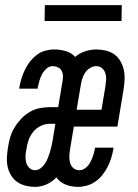

<svg xmlns="http://www.w3.org/2000/svg" viewBox="-20 -721 540 749"><path d="M284 8Q259 8 236 -1Q213 -10 200 -29Q183 -11 161 -1.5Q139 8 117 8Q98 8 80 3.5Q62 -1 47.5 -11Q33 -21 23.5 -36.5Q14 -52 10 -69.5Q6 -87 7 -106.5Q8 -126 11 -145Q14 -165 19.5 -184.5Q25 -204 36 -222.5Q47 -241 62 -257Q77 -273 95.5 -284Q114 -295 134.5 -299Q155 -303 174 -303H207L224 -405Q226 -416 225.5 -426.5Q225 -437 220 -445.5Q215 -454 205.5 -458.5Q196 -463 185 -463Q172 -463 161 -453Q150 -443 143.5 -430.5Q137 -418 133.5 -405Q130 -392 127 -379V-375H55L56 -383Q59 -400 64.5 -417Q70 -434 78 -450.5Q86 -467 97.5 -481.5Q109 -496 123.5 -507Q138 -518 156 -523Q174 -528 191 -528Q215 -528 237 -521.5Q259 -515 273 -499Q291 -514 312.5 -521Q334 -528 356 -528Q375 -528 393.5 -523.5Q412 -519 426.5 -508.5Q441 -498 450 -482Q459 -466 463 -448Q467 -430 466 -410.5Q465 -391 462 -372L438 -227H268L253 -137Q251 -124 250.5 -111Q250 -98 253.5 -85.5Q257 -73 266.5 -65Q276 -57 290 -57Q303 -57 314.5 -66.5Q326 -76 332.5 -88.5Q339 -101 343.5 -114.5Q348 -128 350 -141L351 -145H423L422 -138Q419 -121 413.5 -103.5Q408 -86 399.5 -69.5Q391 -53 379.5 -38.5Q368 -24 352.5 -13Q337 -2 319 3Q301 8 284 8ZM279 -293H376L391 -383Q393 -396 394 -409Q395 -422 391.5 -434Q388 -446 378.5 -454.5Q369 -463 355 -463Q343 -463 331 -455.5Q319 -448 311.5 -436.5Q304 -425 300.5 -412.5Q297 -400 295 -388ZM117 -57Q129 -57 139.5 -65.5Q150 -74 156.5 -84.5Q163 -95 167.5 -106.5Q172 -118 175.5 -130Q179 -142 181.5 -153.5Q184 -165 186 -177L196 -238H174Q156 -238 138.5 -229.5Q121 -221 109 -206Q97 -191 91 -173Q85 -155 83 -138Q80 -125 79.5 -111.5Q79 -98 82.5 -86Q86 -74 95 -65.5Q104 -57 117 -57ZM154 -639 155 -701H455L454 -639Z"/></svg>

Font: Iosevka Term Curly Oblique
Style: Regular
Weight: 400
Italic angle: -9°
Designer: Belleve Invis
Foundry: Belleve Invis
Version: Version 32.3.0